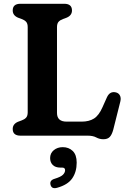

<svg xmlns="http://www.w3.org/2000/svg" viewBox="-20 -720 682 1019"><path d="M334.5 -626.5 314.5 -619Q300 -614 291.2 -604.8Q282.5 -595.5 282.5 -576V-120.5Q282.5 -74.5 333.5 -74.5H413.5Q453 -74.5 479 -91Q505 -107.5 524 -151L547.5 -203.5Q562.5 -236.5 593.5 -230Q609 -227 616.2 -213.8Q623.5 -200.5 618.5 -180.5L581 -31.5Q574 -5.5 562.5 6.8Q551 19 528.5 19Q508.5 19 491 9.5Q473.5 0 445.5 0H89Q47.5 0 47.5 -35.5Q47.5 -61.5 75 -73.5L95 -81Q109.5 -86 118.2 -95.2Q127 -104.5 127 -124V-576Q127 -595.5 118.2 -604.8Q109.5 -614 95 -619L75 -626.5Q47.5 -638.5 47.5 -664.5Q47.5 -700 89 -700H320.5Q362 -700 362 -664.5Q362 -638.5 334.5 -626.5ZM300.5 169.5Q274 169.5 260 155.5Q246 141.5 246 119Q246 93 265.5 77Q285 61 313 61Q345 61 366 81.2Q387 101.5 387 143Q387 192.5 363.2 226.8Q339.5 261 283.5 276.5Q254 285 248 260Q242.5 237 269.5 229Q302.5 219 314 207.5Q325.5 196 325.5 183Q325.5 169.5 310 169.5Z"/></svg>

Font: Fraunces 9pt SuperSoft SemiBold
Style: Regular
Weight: 600
Version: Version 1.000;[0bf87f6ff]